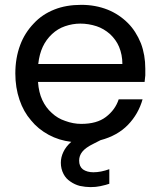

<svg xmlns="http://www.w3.org/2000/svg" viewBox="-20 -577 660 789"><path d="M310.1 -480Q278.3 -480 247.1 -469.2Q217.3 -459 193.8 -437Q169.4 -414.1 155.8 -384.8Q141.6 -354.5 137.2 -314H482.9Q482.9 -352.1 469.2 -384.8Q457 -413.6 432.1 -437Q406.2 -459.5 377 -469.2Q343.8 -480 310.1 -480ZM43 -274.9Q43 -338.9 63 -392.1Q81.5 -441.9 119.1 -481Q153.3 -518.1 204.1 -538.1Q252 -557.1 314 -557.1Q372.6 -557.1 422.9 -537.1Q469.7 -518.1 505.9 -481.9Q538.6 -449.2 559.1 -398.9Q577.1 -351.1 577.1 -294.9V-267.1L574.2 -240.2H136.2Q139.2 -197.3 153.8 -166Q168.5 -134.3 192.9 -112.8Q216.8 -90.3 248 -80.1Q280.8 -67.9 314 -67.9Q377.9 -67.9 415 -96.2Q453.6 -125.5 467.8 -168.9H565.9Q548.8 -108.4 505.9 -64Q462.9 -19.5 393.1 -1L365.2 13.2Q331.1 29.8 317.9 46.9Q305.2 63 305.2 83Q305.2 106.9 320.8 119.1Q337.9 130.9 363.8 130.9Q394.5 130.9 429.2 118.2V178.2Q417 182.6 392.1 188Q374.5 191.9 352.1 191.9Q331.5 191.9 308.1 187Q287.1 181.6 269 168.9Q251.5 157.7 241.2 138.2Q230 116.7 230 91.8Q230 69.3 240.2 47.9Q250.5 25.4 272.9 5.9Q222.7 0 180.2 -22.9Q136.2 -46.9 107.9 -82Q76.7 -117.7 60.1 -167Q43 -217.3 43 -274.9Z"/></svg>

Font: PoppinsZ
Style: Regular
Weight: 400
Designer: Ninad Kale (Devanagari), Jonny Pinhorn (Latin)
Foundry: Indian Type Foundry
Version: Version 3.002;FEAKit 1.0